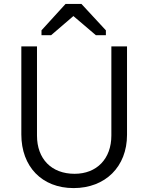

<svg xmlns="http://www.w3.org/2000/svg" viewBox="-20 -951 768 981"><path d="M356 10C518 10 629 -99 629 -262V-714H549V-259C549 -139 474 -63 361 -63C243 -63 169 -139 169 -258V-714H89V-264C89 -100 194 10 356 10ZM192 -796V-771H241L355 -869L470 -771H521V-796L396 -931H315Z"/></svg>

Font: Frost Regular
Style: Regular
Weight: 400
Designer: Lee Frost
Foundry: Lee Frost for Ice Communication Norge AS
Version: Version 2.011;hotconv 1.0.107;makeotfexe 2.5.65593